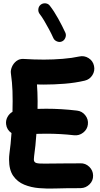

<svg xmlns="http://www.w3.org/2000/svg" viewBox="-20 -1074 596 1149"><path d="M16.6 -330.1Q13.7 -353.5 24.7 -373.8Q35.6 -394 54.7 -404.8Q55.7 -438 55.7 -468.8Q55.7 -503.4 54.7 -529.3Q53.7 -555.2 51.5 -580.3Q49.3 -605.5 44.9 -637.7Q43 -653.3 51.3 -673.6Q59.6 -693.8 77.9 -708.5Q96.2 -723.1 123 -721.2Q153.3 -719.2 183.3 -718.3Q213.4 -717.3 242.7 -717.3Q297.9 -717.3 355 -721.9Q412.1 -726.6 453.6 -735.8Q483.9 -742.7 510 -726.3Q536.1 -710 542.5 -680.2Q549.3 -650.4 533 -624.3Q516.6 -598.1 486.8 -591.3Q430.7 -578.1 367.2 -573Q303.7 -567.9 242.7 -567.9Q232.4 -567.9 221.7 -568.1Q210.9 -568.4 201.2 -568.8Q202.6 -545.9 203.9 -521.7Q205.1 -497.6 205.1 -468.8Q205.1 -446.3 204.6 -422.4Q229.5 -423.3 256.3 -423.3Q348.1 -423.3 440.9 -412.1Q471.2 -408.7 490.5 -384Q509.8 -359.4 505.9 -329.1Q502.4 -299.3 477.8 -280.3Q453.1 -261.2 422.9 -264.6Q342.8 -273.9 256.3 -273.9Q224.6 -273.9 197.8 -272.9Q195.3 -237.3 191.9 -203.4Q188.5 -169.4 184.1 -139.2Q182.6 -129.9 182.6 -119.6Q182.6 -103 197.8 -98.4Q212.9 -93.8 257.1 -95Q301.3 -96.2 387.2 -96.2Q406.7 -96.2 425 -96.2Q443.4 -96.2 460.9 -96.7Q491.7 -97.7 514.2 -75.9Q536.6 -54.2 537.1 -23.9Q538.1 6.8 516.1 28.8Q494.1 50.8 463.9 51.8Q444.8 52.2 425.8 52.2Q406.7 52.2 387.2 52.2Q353 52.2 307.1 54Q261.2 55.7 213.6 51.8Q166 47.9 125.2 31.2Q84.5 14.6 59.3 -21.2Q34.2 -57.1 34.2 -119.6Q34.2 -127.9 34.7 -137Q35.2 -146 36.6 -156.2Q40.5 -182.6 43.5 -213.6Q46.4 -244.6 48.8 -277.8Q20.5 -296.9 16.6 -330.1ZM223.6 -1045.9Q236.3 -1055.7 252.7 -1054Q269 -1052.2 278.3 -1039.6Q303.2 -1007.8 328.1 -962.9Q353 -918 371.1 -878.4Q377.4 -864.7 371.3 -848.6Q365.2 -832.5 351.1 -826.2Q337.4 -819.8 321.5 -825.9Q305.7 -832 299.3 -846.2Q288.6 -870.1 273.9 -897.7Q259.3 -925.3 244.4 -950.2Q229.5 -975.1 216.8 -991.2Q207.5 -1003.9 209.5 -1020Q211.4 -1036.1 223.6 -1045.9Z"/></svg>

Font: Mikhak-FD ExtraBold
Style: Regular
Weight: 800
Designer: Amin Abedi
Version: Version 3.2